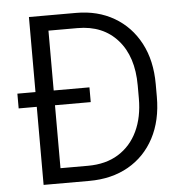

<svg xmlns="http://www.w3.org/2000/svg" viewBox="-51 -761 773 810"><g transform="rotate(-5 335.0 -355.5)"><path d="M294.4 0H101.1V-330.6H24.4V-393.1H101.1V-710.9H301.3Q392.1 -710.9 461.7 -670.4Q531.2 -629.9 570.3 -556.2Q609.4 -482.4 609.4 -382.3V-328.6Q609.4 -228.5 570.3 -154.5Q531.2 -80.6 460.4 -40.3Q389.6 0 294.4 0ZM329.6 -393.1V-330.6H178.2V-64H294.4Q370.6 -64 423.8 -97.2Q477.1 -130.4 505.1 -189.7Q533.2 -249 533.2 -328.6V-383.3Q533.2 -505.9 470.9 -576.2Q408.7 -646.5 301.3 -646.5H178.2V-393.1Z"/></g></svg>

Font: Vazirmatn RD UI Light
Style: Regular
Weight: 300
Designer: Saber Rastikerdar
Foundry: Saber Rastikerdar
Version: Version 33.003